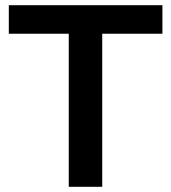

<svg xmlns="http://www.w3.org/2000/svg" viewBox="-20 -720 660 740"><path d="M245 0V-622L276 -590H14V-700H606V-590H344L374 -622V0Z"/></svg>

Font: MOST Montserrat SemiBold
Style: Regular
Weight: 600
Designer: Julieta Ulanovsky
Foundry: Julieta Ulanovsky
Version: Version 8.000;March 11, 2024;FontCreator 15.0.0.2926 64-bit